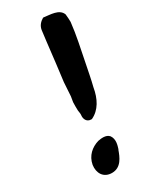

<svg xmlns="http://www.w3.org/2000/svg" viewBox="-177 -744 606 758"><g transform="rotate(-30 125.5 -365.5)"><path d="M136 -660 130 -612 119 -518 109 -438 105 -375 101 -351C101 -339 100 -326 101 -313C102 -303 104 -298 103 -291V-290C101 -275 108 -256 129 -256H132C171 -274 192 -314 200 -362C208 -393 214 -427 221 -461C232 -517 245 -574 251 -630V-631C251 -643 250 -653 249 -663V-665C238 -697 194 -695 168 -699H165C150 -690 139 -678 136 -660ZM44 -98C39 -63 56 -32 95 -32C137 -32 152 -71 162 -99L163 -100C168 -116 176 -140 162 -160C149 -176 122 -171 112 -169H111C78 -159 51 -136 44 -98Z"/></g></svg>

Font: Vapor
Style: BdObl
Weight: 700
Foundry: Cannot Into Space Fonts
Version: Version 0.179